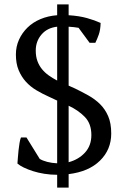

<svg xmlns="http://www.w3.org/2000/svg" viewBox="-20 -780 573 870"><path d="M239 12Q209 12 181 7.5Q153 3 129.5 -4.5Q106 -12 87.5 -21Q69 -30 59 -39Q60 -49 61 -65.5Q62 -82 64 -99Q66 -116 68.5 -132Q71 -148 75 -157H100L160 -60Q173 -52 194 -46.5Q215 -41 239 -40V-325Q235 -325 233 -327L201 -342Q172 -355 145 -371Q118 -387 97.5 -409.5Q77 -432 64.5 -462Q52 -492 52 -533Q52 -569 66 -600Q80 -631 104.5 -655Q129 -679 163.5 -693.5Q198 -708 239 -711V-760H291V-711Q339 -708 374.5 -698Q410 -688 436 -676Q435 -644 427.5 -623Q420 -602 412 -586H386L336 -654Q325 -656 315 -657Q305 -658 291 -659V-392L320 -379Q351 -364 380.5 -347.5Q410 -331 433 -308.5Q456 -286 470 -254Q484 -222 484 -175Q484 -102 433 -52Q382 -2 291 9V70H239ZM394 -168Q394 -220 364 -250.5Q334 -281 291 -301V-45Q336 -57 365 -88.5Q394 -120 394 -168ZM142 -551Q142 -524 149.5 -503.5Q157 -483 170 -467Q183 -451 200.5 -438.5Q218 -426 239 -415V-659Q194 -654 168 -623.5Q142 -593 142 -551Z"/></svg>

Font: PT Serif
Style: Regular
Weight: 400
Designer: A.Korolkova, O.Umpeleva, V.Yefimov
Foundry: ParaType Ltd
Version: Version 1.000W OFL; ttfautohint (v1.6)